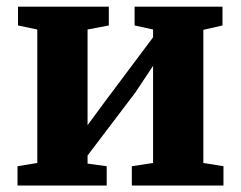

<svg xmlns="http://www.w3.org/2000/svg" viewBox="-20 -572 743 592"><path d="M34 0V-59.5L95 -69.5V-481L35.5 -493.5V-551.5H315.5V-493.5L250 -481V-186L304.5 -260L452 -457V-481L395 -493.5V-551.5H666V-493.5L607 -480V-69.5L669 -59.5V0H386.5V-59.5L452 -69.5V-369L397.5 -287L250 -92.5V-67.5L309 -59.5V0Z"/></svg>

Font: Merriweather 28pt ExtraBold
Style: Regular
Weight: 800
Version: Version 2.100